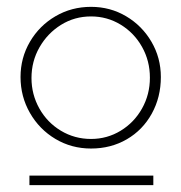

<svg xmlns="http://www.w3.org/2000/svg" viewBox="-20 -778 530 561"><path d="M40 -553Q40 -609 67.5 -656Q95 -703 142 -730.5Q189 -758 246 -758Q302 -758 348.5 -730.5Q395 -703 422.5 -656Q450 -609 450 -553Q450 -494 423.5 -446Q397 -398 350.5 -371Q304 -344 246 -344Q189 -344 142 -372Q95 -400 67.5 -448Q40 -496 40 -553ZM418 -551Q418 -600 395 -641Q372 -682 332.5 -706Q293 -730 246 -730Q198 -730 158.5 -705.5Q119 -681 95.5 -640Q72 -599 72 -550Q72 -502 95 -461Q118 -420 158 -396Q198 -372 246 -372Q293 -372 332.5 -396Q372 -420 395 -461Q418 -502 418 -551ZM66 -265H428V-237H66Z"/></svg>

Font: Poiret One
Style: Regular
Weight: 400
Designer: Denis Masharov (denis.masharov@gmail.com), Cyreal (Charset Expansion)
Foundry: Denis Masharov
Version: Version 1.101